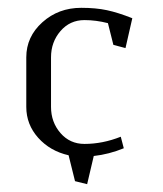

<svg xmlns="http://www.w3.org/2000/svg" viewBox="-20 -404 420 496"><path d="M47.9 -127.9V-255.9Q47.9 -309.1 89.4 -346.4Q130.9 -383.8 189.9 -383.8Q227.5 -383.8 256.1 -377.7Q284.7 -371.6 321.8 -356.9L304.2 -279.8L272.9 -288.1L258.8 -344.2Q228 -352.1 198.2 -352.1Q160.6 -352.1 136.2 -323.7Q111.8 -295.4 111.8 -255.9V-127.9Q111.8 -88.4 136.2 -60.3Q160.6 -32.2 198.2 -32.2Q245.1 -32.2 292 -50.8L299.8 -21Q261.7 -5.4 222.2 -1L205.1 71.8L173.8 64L157.2 -2.9Q109.4 -13.7 78.6 -48.1Q47.9 -82.5 47.9 -127.9Z"/></svg>

Font: Gawaa
Style: Regular
Weight: 400
Designer: T. Christopher White
Version: Version 1.0